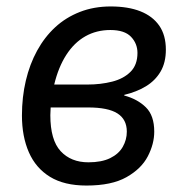

<svg xmlns="http://www.w3.org/2000/svg" viewBox="-20 -565 557 595"><path d="M248 10Q179 10 135 -17Q91 -44 69.5 -93Q48 -142 48 -207Q48 -264 60 -315Q72 -366 95 -408Q118 -450 151 -480.5Q184 -511 227.5 -528Q271 -545 323 -545Q377 -545 415 -530Q453 -515 473.5 -485.5Q494 -456 494 -411Q494 -371 477.5 -343Q461 -315 432 -297.5Q403 -280 365 -271V-269Q406 -258 432 -232.5Q458 -207 458 -157Q458 -119 438 -80.5Q418 -42 372 -16Q326 10 248 10ZM254 -62Q295 -62 321.5 -75Q348 -88 360.5 -110Q373 -132 373 -157Q373 -195 344 -213.5Q315 -232 253 -232H137Q137 -227 136.5 -220.5Q136 -214 136 -208Q136 -131 168 -96.5Q200 -62 254 -62ZM251 -303Q292 -303 327.5 -312Q363 -321 384.5 -342.5Q406 -364 406 -401Q406 -430 386 -451Q366 -472 322 -472Q279 -472 244.5 -452.5Q210 -433 185.5 -395Q161 -357 148 -303Z"/></svg>

Font: Noto Sans Display
Style: Italic
Weight: 400
Italic angle: -12°
Designer: Monotype Design Team
Foundry: Monotype Imaging Inc.
Version: Version 2.003